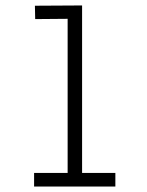

<svg xmlns="http://www.w3.org/2000/svg" viewBox="-20 -684 540 704"><path d="M109 -614 108 -663 281 -664V-50H403V0H105V-50H228V-615Z"/></svg>

Font: TypoPRO Lekton
Style: Regular
Weight: 400
Monospace: yes
Designer: Paolo Mazzetti, Luciano Perondi, Raffaele Flato, Elena Papassissa, Emilio Macchia, Michela Povoleri, Tobias Seemiller, R
Version: Version 34.000